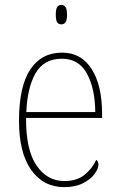

<svg xmlns="http://www.w3.org/2000/svg" viewBox="-20 -758 489 788"><path d="M244 10Q158 10 108 -60.5Q58 -131 58 -262Q58 -403 104 -472.5Q150 -542 235 -542Q313 -542 356 -475Q399 -408 399 -290V-274H87Q86 -144 129.5 -79.5Q173 -15 244 -15Q296 -15 327.5 -41Q359 -67 375 -102Q384 -96 384 -82Q384 -66 368 -44Q352 -22 320.5 -6Q289 10 244 10ZM371 -298Q370 -396 336.5 -456.5Q303 -517 234 -517Q160 -517 126 -457.5Q92 -398 88 -298ZM232 -658Q221 -658 215 -666Q209 -674 209 -698Q209 -721 215 -729.5Q221 -738 232 -738Q242 -738 248.5 -729.5Q255 -721 255 -698Q255 -674 248.5 -666Q242 -658 232 -658Z"/></svg>

Font: Noto Serif Lao SemiCondensed Thin
Style: Regular
Weight: 100
Width: 4
Designer: Monotype Design Team
Foundry: Monotype Imaging Inc.
Version: Version 2.003; ttfautohint (v1.8.4.7-5d5b)